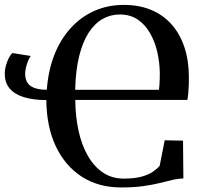

<svg xmlns="http://www.w3.org/2000/svg" viewBox="-20 -772 856 802"><path d="M744.5 -184.5 746 -26.5Q723 -26 699.2 -20.2Q675.5 -14.5 646.2 -7.2Q617 0 578.2 5.5Q539.5 11 486 11Q391 11 321.2 -34.2Q251.5 -79.5 213 -161.2Q174.5 -243 173.5 -354Q119.5 -354 80.8 -365.8Q42 -377.5 21 -401.8Q0 -426 0 -463.5Q0 -481.5 5.2 -499.8Q10.5 -518 18 -532Q25.5 -546 32.5 -550.5L108.5 -538Q103 -531.5 97.5 -518.2Q92 -505 88.5 -490.2Q85 -475.5 85 -464.5Q85 -446.5 91.8 -431.5Q98.5 -416.5 118.2 -407Q138 -397.5 175.5 -397Q181.5 -478 207.2 -543.2Q233 -608.5 275.8 -655.2Q318.5 -702 374.8 -726.8Q431 -751.5 497 -751.5Q562 -751.5 612.2 -730.2Q662.5 -709 697.2 -669.5Q732 -630 750.2 -575Q768.5 -520 769 -452Q769 -436 768.5 -417.8Q768 -399.5 766.5 -383Q765 -366.5 762.5 -354.5H294.5Q295 -286 308 -226.2Q321 -166.5 346.8 -121.5Q372.5 -76.5 410 -51.2Q447.5 -26 497 -26Q541.5 -26 570.8 -34Q600 -42 618 -54.2Q636 -66.5 647 -79.5L668 -186ZM294 -397H644Q645.5 -406.5 646.2 -418.8Q647 -431 647.2 -444Q647.5 -457 647.5 -467Q647 -510.5 637.2 -553.8Q627.5 -597 607.2 -632.8Q587 -668.5 555.8 -690Q524.5 -711.5 480 -711.5Q441 -711.5 408 -692.5Q375 -673.5 350 -634.8Q325 -596 310.5 -536.8Q296 -477.5 294 -397Z"/></svg>

Font: Merriweather 96pt Medium
Style: Regular
Weight: 500
Version: Version 2.100